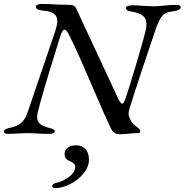

<svg xmlns="http://www.w3.org/2000/svg" viewBox="-30 -678 941 978"><path d="M-10 -7Q-10 -15 -3.5 -19Q3 -23 20 -27Q60 -35 79.5 -53.5Q99 -72 109 -101L252 -521Q262 -553 262 -570Q262 -595 245 -608Q228 -621 189 -624Q153 -627 153 -643Q153 -651 162 -654.5Q171 -658 180 -658Q221 -658 262 -655Q310 -653 329 -653Q350 -653 358 -635L576 -167Q579 -162 584 -156Q589 -150 593 -150Q597 -150 600 -155Q603 -160 606 -168Q618 -198 661 -341.5Q704 -485 713 -528Q716 -543 716 -556Q716 -584 697 -598.5Q678 -613 635 -620Q611 -624 611 -638Q611 -644 621 -647.5Q631 -651 642 -651Q675 -651 702 -648Q736 -646 751 -646Q776 -646 799 -649Q837 -653 869 -653Q891 -653 891 -641Q891 -634 880.5 -628.5Q870 -623 855 -621Q828 -618 814 -611Q800 -604 790 -588.5Q780 -573 767 -541Q742 -469 693 -321Q644 -173 630 -126Q625 -108 625 -100Q625 -87 635 -67Q639 -57 645 -50.5Q651 -44 657 -39.5Q663 -35 665 -33Q676 -25 680 -20.5Q684 -16 684 -9Q684 -3 681 -1.5Q678 0 672 0Q646 0 614 4Q592 6 583 6Q563 6 552 -2Q541 -10 532 -30Q509 -77 447 -222Q412 -304 376 -385Q340 -466 318 -507Q314 -515 308.5 -521Q303 -527 299 -527Q294 -527 288 -518.5Q282 -510 278 -497L254 -419Q186 -202 161 -101Q159 -87 159 -82Q159 -60 174 -47Q189 -34 222 -26Q236 -23 242.5 -19Q249 -15 249 -9Q249 4 219 4Q188 4 158 2Q134 0 121 0Q98 0 62 2Q28 4 12 4Q-10 4 -10 -7ZM236 270Q236 265 241 260.5Q246 256 255 254Q294 245 323.5 221.5Q353 198 353 172Q353 161 346 154.5Q339 148 326 143Q313 138 306 129.5Q299 121 299 106Q299 86 315.5 74Q332 62 358 62Q387 62 405 81Q423 100 423 135Q423 172 395.5 205.5Q368 239 328 259.5Q288 280 253 280Q236 280 236 270Z"/></svg>

Font: EB Garamond Medium
Style: Italic
Weight: 500
Italic angle: -17.2°
Designer: Georg Duffner and Octavio Pardo
Foundry: Georg Duffner
Version: Version 1.000